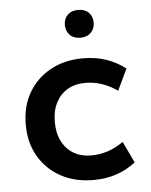

<svg xmlns="http://www.w3.org/2000/svg" viewBox="-51 -717 604 770"><g transform="rotate(-5 251.5 -332.5)"><path d="M295 10Q221 10 164.5 -20.5Q108 -51 75.5 -106Q43 -161 43 -235Q43 -309 75.5 -364Q108 -419 164.5 -449.5Q221 -480 295 -480Q346 -480 388 -465.5Q430 -451 465 -424L424 -338Q393 -360 360.5 -370.5Q328 -381 295 -381Q254 -381 224 -363.5Q194 -346 177 -313.5Q160 -281 160 -235Q160 -190 177 -157Q194 -124 224 -106.5Q254 -89 295 -89Q328 -89 360.5 -99.5Q393 -110 424 -132L465 -46Q430 -19 388 -4.5Q346 10 295 10ZM292 -563Q265 -563 249.5 -579Q234 -595 234 -619Q234 -644 249.5 -659.5Q265 -675 292 -675Q319 -675 334.5 -659.5Q350 -644 350 -619Q350 -595 334.5 -579Q319 -563 292 -563Z"/></g></svg>

Font: Gantari SemiBold
Style: Regular
Weight: 600
Designer: Anugrah Pasau
Foundry: Lafontype
Version: Version 1.000; ttfautohint (v1.8.3)